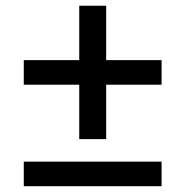

<svg xmlns="http://www.w3.org/2000/svg" viewBox="-20 -643 640 663"><path d="M346.6 -162.6V-350.5H538V-435.4H346.6V-623.2H253.6V-435.4H62.1V-350.5H253.6V-162.6ZM62.1 0H538V-84.9H62.1Z"/></svg>

Font: Margiela Mono Medium
Style: Regular
Weight: 500
Designer: Mike Abbink, Paul van der Laan, Pieter van Rosmalen
Foundry: Bold Monday
Version: Version 2.003 2021